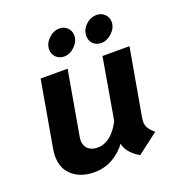

<svg xmlns="http://www.w3.org/2000/svg" viewBox="-123 -755 806 869"><g transform="rotate(-20 280.5 -321.0)"><path d="M470 -127Q470 -110 478.5 -96Q487 -82 506 -66L406 10Q349 -23 340 -69Q314 -33 274.5 -10.5Q235 12 186 12Q122 12 82 -22Q42 -56 42 -117Q42 -132 45 -150L101 -470H231L177 -162Q175 -150 175 -146Q175 -119 191.5 -103.5Q208 -88 237 -88Q303 -88 348 -175L399 -470H529L472 -147Q470 -133 470 -127ZM182 -580Q182 -608 205.5 -631Q229 -654 258 -654Q280 -654 295.5 -639Q311 -624 311 -601Q311 -573 287.5 -550Q264 -527 236 -527Q213 -527 197.5 -542Q182 -557 182 -580ZM361 -580Q361 -609 384 -631.5Q407 -654 437 -654Q460 -654 475.5 -638.5Q491 -623 491 -601Q491 -573 467 -550Q443 -527 415 -527Q391 -527 376 -542Q361 -557 361 -580Z"/></g></svg>

Font: KoHo
Style: Bold Italic
Weight: 700
Italic angle: -10°
Version: Version 1.000; ttfautohint (v1.6)